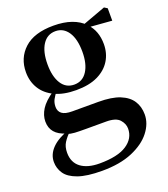

<svg xmlns="http://www.w3.org/2000/svg" viewBox="-146 -655 889 1017"><g transform="rotate(-20 298.0 -146.5)"><path d="M254.8 259.3Q168.7 259.3 119.2 241.5Q69.8 223.8 49.5 193.9Q29.2 164.1 29.2 128Q29.2 85.1 63.1 50.6Q96.9 16.2 165.3 -7.2L168.4 -0.8Q140.7 27 126.3 49.7Q111.9 72.4 111.9 106.1Q111.9 160.8 149.7 189.4Q187.5 218 255.1 218Q357.2 218 408.3 184.5Q459.4 151 459.4 95.5Q459.4 68.3 438.4 44.8Q417.4 21.2 362.8 21.2H247.7Q209.6 21.2 186.6 19.9Q163.7 18.5 142.4 11.6V8.1Q60.1 -15.7 60.1 -88.6Q60.1 -123.2 81.3 -157.2Q102.5 -191.1 156.2 -227.3V-236.3L175.8 -226.5Q156.3 -202.1 146.8 -184.1Q137.3 -166 137.3 -143Q137.3 -118.4 154.9 -104.7Q172.6 -91 212.8 -91H359.1Q434.5 -91 480.2 -72.5Q525.8 -54 546.9 -21.1Q567.9 11.8 567.9 55.3Q567.9 106.6 531.4 153.4Q495 200.2 425 229.8Q355 259.3 254.8 259.3ZM272.3 -189.2Q200.3 -189.2 151.3 -212.6Q102.4 -236.1 77.6 -276.7Q52.8 -317.3 52.8 -369.1Q52.8 -449.4 108.6 -500.6Q164.5 -551.9 273.1 -551.9Q331.8 -551.9 374.7 -536.6Q417.6 -521.4 443.6 -494L447.7 -489.8Q491.9 -443.3 491.9 -369.1Q491.9 -317.3 466.9 -276.7Q442 -236.1 393.4 -212.6Q344.8 -189.2 272.3 -189.2ZM272.1 -220.4Q319.1 -220.4 345.1 -260.8Q371.1 -301.2 371.1 -369.4Q371.1 -441.2 344.8 -481Q318.4 -520.7 273.3 -520.7Q227 -520.7 200.8 -480.5Q174.5 -440.2 174.5 -369.1Q174.5 -300.9 199.9 -260.6Q225.3 -220.4 272.1 -220.4ZM410.2 -482.9V-498.4H416.2L558.6 -550.8L576 -539.8V-469.9Z"/></g></svg>

Font: Noto Serif HK ExtraLight
Style: Regular
Weight: 200
Designer: Ryoko NISHIZUKA 西塚涼子 (kana & ideographs); Frank Grießhammer (Latin, Greek & Cyrillic); Wenlong ZHANG 张文龙 (bopomofo); San
Foundry: Adobe
Version: Version 2.002-H1;hotconv 1.1.0;makeotfexe 2.6.0